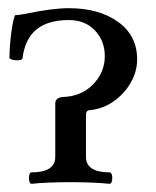

<svg xmlns="http://www.w3.org/2000/svg" viewBox="-20 -445 382 469"><path d="M57 4Q53 4 51.5 -3Q50 -10 51.5 -17Q53 -24 57 -24Q86 -24 100.5 -33.5Q115 -43 115 -62V-192Q115 -206 132 -208Q178 -209 207 -238.5Q236 -268 236 -308Q236 -345 212 -370.5Q188 -396 148 -396Q97 -396 69 -373Q41 -350 35 -303Q35 -299 27 -298Q19 -297 11 -299Q3 -301 3 -304Q3 -314 4.5 -335.5Q6 -357 9.5 -378.5Q13 -400 17 -408Q22 -408 28 -409Q34 -410 41 -411Q74 -418 101 -421.5Q128 -425 148 -425Q222 -425 268.5 -391.5Q315 -358 315 -300Q315 -270 299 -242.5Q283 -215 257 -197Q231 -179 200 -176Q190 -176 190 -164V-62Q190 -43 204.5 -33.5Q219 -24 247 -24Q252 -24 253.5 -17Q255 -10 253.5 -3Q252 4 247 4Q228 2 204 1Q180 0 151 0Q123 0 99.5 1Q76 2 57 4Z"/></svg>

Font: Junicode VF
Style: Regular
Weight: 400
Designer: Peter S. Baker
Version: Version 2.213